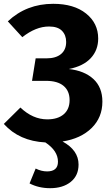

<svg xmlns="http://www.w3.org/2000/svg" viewBox="-22 -730 583 1007"><path d="M515 -197Q515 -114 458.5 -58.5Q402 -3 306 12Q390 58 390 133Q390 191 349 224Q308 257 241 257Q181 257 133 232L165 154Q195 169 225 169Q282 169 282 118Q282 61 216 17Q79 10 -2 -80L85 -166Q150 -104 226 -104Q281 -104 312 -130.5Q343 -157 343 -205Q343 -253 311.5 -279.5Q280 -306 219 -306H146L165 -424H222Q271 -424 298 -446.5Q325 -469 325 -510Q325 -546 303 -568.5Q281 -591 235 -591Q166 -591 95 -535L19 -618Q117 -710 257 -710Q366 -710 429.5 -659Q493 -608 493 -528Q493 -467 454 -425Q415 -383 339 -368Q421 -359 468 -315.5Q515 -272 515 -197Z"/></svg>

Font: FiraGO
Style: Bold
Weight: 700
Designer: bBox Type
Foundry: bBox Type GmbH
Version: Version 1.001;PS 001.001;hotconv 1.0.88;makeotf.lib2.5.64775